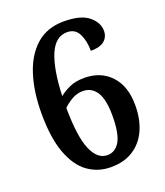

<svg xmlns="http://www.w3.org/2000/svg" viewBox="-135 -817 793 920"><g transform="rotate(-20 261.0 -357.0)"><path d="M273 10Q207 10 156 -27Q105 -64 76 -142.5Q47 -221 47 -345Q47 -456 74.5 -541.5Q102 -627 157.5 -675.5Q213 -724 298 -724Q384 -724 424 -691Q464 -658 464 -616Q464 -585 442 -566Q420 -547 372 -547Q372 -598 354 -634Q336 -670 295 -670Q235 -670 204.5 -597.5Q174 -525 169 -390Q191 -408 222 -422Q253 -436 297 -436Q381 -436 432 -381.5Q483 -327 483 -230Q483 -159 459 -105Q435 -51 388 -20.5Q341 10 273 10ZM276 -50Q317 -50 340 -89.5Q363 -129 363 -220Q363 -304 338 -341.5Q313 -379 269 -379Q238 -379 211.5 -363Q185 -347 168 -330Q169 -183 197.5 -116.5Q226 -50 276 -50Z"/></g></svg>

Font: Noto Serif Georgian SemiCondensed SemiBold
Style: Regular
Weight: 600
Width: 4
Designer: Monotype Design Team, Akaki Razmadze
Foundry: Google LLC
Version: Version 2.003; ttfautohint (v1.8.4.7-5d5b)